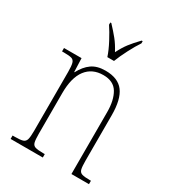

<svg xmlns="http://www.w3.org/2000/svg" viewBox="-184 -871 885 976"><g transform="rotate(30 258.0 -383.0)"><path d="M31 0V-20H44Q76 -20 90.5 -24.5Q105 -29 109.5 -44.5Q114 -60 114 -95V-441Q114 -476 109.5 -492Q105 -508 91 -512Q77 -516 47 -516H35V-536H138L141 -456H143Q165 -498 196 -520Q227 -542 276 -542Q350 -542 383 -498Q416 -454 416 -361V-95Q416 -60 420 -44.5Q424 -29 438.5 -24.5Q453 -20 484 -20H491V0H388V-364Q388 -433 363 -475Q338 -517 278 -517Q213 -517 177.5 -470.5Q142 -424 142 -333V-95Q142 -60 146 -44.5Q150 -29 164.5 -24.5Q179 -20 211 -20H220V0ZM249 -606Q238 -640 215.5 -682.5Q193 -725 174 -753V-766H180Q210 -734 230.5 -708.5Q251 -683 270 -647Q288 -683 307.5 -708.5Q327 -734 358 -766H364V-753Q345 -725 323 -682.5Q301 -640 288 -606Z"/></g></svg>

Font: Noto Serif Condensed Thin
Style: Regular
Weight: 100
Width: 3
Designer: Monotype Design Team
Foundry: Monotype Imaging Inc.
Version: Version 2.013; ttfautohint (v1.8.4.7-5d5b)